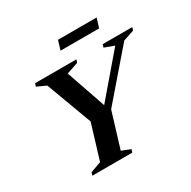

<svg xmlns="http://www.w3.org/2000/svg" viewBox="-180 -1007 1178 1183"><g transform="rotate(-30 408.5 -415.5)"><path d="M669 -623.5 600 -649 606.5 -670H817L810.5 -649L733 -623L451 -296.5L374.5 -46L437 -21L430.5 0H146L152.5 -21L229 -48.5L304 -295L183.5 -619.5L119 -649L125.5 -670H419.5L412.5 -649L329.5 -621L426.5 -340ZM361.5 -765 381.5 -831H656.5L636 -765Z"/></g></svg>

Font: Newsreader 16pt
Style: Bold Italic
Weight: 700
Italic angle: -17°
Designer: Hugues Gentile
Foundry: Production Type
Version: Version 1.003; ttfautohint (v1.8.3)